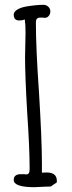

<svg xmlns="http://www.w3.org/2000/svg" viewBox="-20 -778 297 797"><path d="M37 -31Q37 -55 67 -55H79Q83 -54 88 -54Q96 -54 99.5 -59Q103 -64 103 -77Q103 -162 93 -309Q84 -462 84 -540Q84 -568 85 -591L86 -642Q86 -675 83 -697Q72 -693 60 -693Q37 -693 37 -717Q37 -729 51.5 -738Q66 -747 89 -751Q131 -758 160 -758Q172 -758 180.5 -750Q189 -742 189 -731Q189 -720 182.5 -712Q176 -704 166 -704Q160 -704 156 -705H148Q138 -705 133.5 -700.5Q129 -696 129 -684Q129 -578 142 -392Q154 -197 154 -99V-61Q161 -62 174 -62Q216 -62 216 -27V-21L191 -4Q190 -4 185 -3.5Q180 -3 165 -3Q131 -1 123 -1Q37 -1 37 -31Z"/></svg>

Font: Amatic SC
Style: Bold
Weight: 700
Designer: Multiple Designers
Foundry: Vernon Adams
Version: Version 2.505